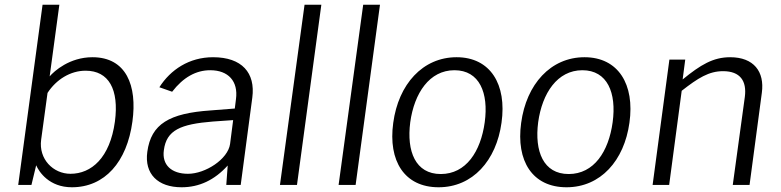

<svg xmlns="http://www.w3.org/2000/svg" viewBox="-20 -782 3303 812"><path d="M284 10C423 10 517 -97 540 -268C561 -420 514 -540 371 -540C274 -540 209 -481 190 -459L231 -762H160L57 0H113L133 -83C145 -55 188 10 284 10ZM278 -47C205 -47 143 -109 154 -191L181 -389C218 -446 278 -483 342 -483C440 -483 484 -404 466 -268C445 -114 366 -47 278 -47Z M748 10C822 10 887 -20 943 -82L937 0H998L1047 -369C1061 -474 1003 -540 881 -540C780 -540 701 -487 654 -413L708 -394C755 -455 809 -485 869 -485C946 -485 988 -438 978 -363L973 -323L871 -315C696 -303 619 -258 603 -140C590 -46 648 10 748 10ZM775 -47C706 -47 664 -84 673 -147C684 -232 744 -257 880 -268L966 -274L953 -173C944 -109 849 -47 775 -47Z M1236 0 1339 -762H1268L1164 0Z M1484 0 1587 -762H1516L1412 0Z M1835 10C1979 10 2079 -103 2101 -263C2124 -425 2054 -540 1911 -540C1768 -540 1665 -426 1643 -262C1621 -102 1690 10 1835 10ZM1844 -46C1737 -46 1699 -142 1715 -265C1732 -388 1796 -485 1902 -485C2008 -485 2047 -389 2030 -265C2013 -141 1951 -46 1844 -46Z M2376 10C2520 10 2620 -103 2642 -263C2665 -425 2595 -540 2452 -540C2309 -540 2206 -426 2184 -262C2162 -102 2231 10 2376 10ZM2385 -46C2278 -46 2240 -142 2256 -265C2273 -388 2337 -485 2443 -485C2549 -485 2588 -389 2571 -265C2554 -141 2492 -46 2385 -46Z M2810 0 2863 -398C2932 -452 2978 -481 3038 -481C3110 -481 3139 -440 3130 -372L3079 0H3150L3202 -390C3214 -479 3168 -540 3068 -540C2996 -540 2943 -508 2867 -446L2878 -530H2811L2740 0Z"/></svg>

Font: Cheyenne Sans Light
Style: Italic
Weight: 300
Italic angle: -8.13011°
Designer: The Public Sans project authors (U.S. Web Design System), Libre Franklin designed by Pablo Impallari and Rodrigo Fuenzal
Foundry: The Cheyenne Sans Project Authors
Version: Version 2.007